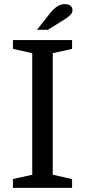

<svg xmlns="http://www.w3.org/2000/svg" viewBox="-20 -915 414 935"><path d="M213 -770 260 -799C312 -831 333 -844 333 -865C333 -884 319 -895 296 -895C272 -895 249 -883 221 -847L160 -770ZM331 -677V-720H43V-677L137 -656V-64L43 -43V0H331V-43L237 -64V-656Z"/></svg>

Font: Domine
Style: Regular
Weight: 400
Designer: Pablo Impallari, Rodrigo Fuenzalida, Brenda Gallo
Foundry: Pablo Impallari, Rodrigo Fuenzalida, Brenda Gallo
Version: Version 2.000